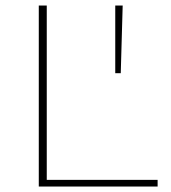

<svg xmlns="http://www.w3.org/2000/svg" viewBox="-20 -678 621 698"><path d="M553 -24V0H121V-658H150V-24ZM399 -412V-658H426L419 -412Z"/></svg>

Font: Ysabeau Extralight
Style: Regular
Weight: 200
Designer: Christian Thalmann (Catharsis Fonts)
Version: Version 0.003